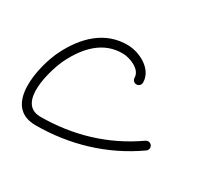

<svg xmlns="http://www.w3.org/2000/svg" viewBox="-75 -361 491 470"><g transform="rotate(30 170.0 -126.5)"><path d="M245 -207C245 -207 245 -207 245 -207C245 -245 201 -267.2 168.3 -268C101.8 -269.5 57.2 -223.2 29.3 -167.4C3.3 -115.3 -26.1 15 69 15C164.8 15 256.4 -11.9 334.9 -67.2C340.3 -71 341.6 -78.5 337.8 -83.9C334 -89.3 326.5 -90.6 321.1 -86.8C321.1 -86.8 321.1 -86.8 321.1 -86.8C246.6 -34.3 159.8 -9 69 -9C-0.9 -9 33.7 -122.6 50.7 -156.6C74.3 -203.9 111 -245.3 167.7 -244C186.6 -243.6 221 -231 221 -207C221 -200.4 226.4 -195 233 -195C239.6 -195 245 -200.4 245 -207Z"/></g></svg>

Font: FRB American Cursive Guidelines Light
Style: Italic
Weight: 300
Italic angle: -25°
Version: Version 2.0;Modular Font Editor K font №1